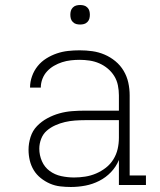

<svg xmlns="http://www.w3.org/2000/svg" viewBox="-20 -739 640 767"><path d="M263 8Q242 8 220.5 5.5Q199 3 179.5 -5.5Q160 -14 143 -27.5Q126 -41 115 -59Q104 -77 99 -98Q94 -119 94 -141Q94 -166 102 -191.5Q110 -217 128 -235.5Q146 -254 169 -266.5Q192 -279 217 -286Q242 -293 268 -295Q294 -297 320 -297H455V-358Q455 -378 451 -398Q447 -418 436.5 -435Q426 -452 410.5 -465Q395 -478 376.5 -486Q358 -494 338 -497Q318 -500 298 -500Q281 -500 263 -498Q245 -496 228 -490.5Q211 -485 195.5 -476Q180 -467 168 -454Q156 -441 149.5 -424Q143 -407 143 -389H100Q100 -412 108 -434.5Q116 -457 130.5 -475Q145 -493 165 -505.5Q185 -518 207 -525.5Q229 -533 252 -535.5Q275 -538 298 -538Q324 -538 349 -534.5Q374 -531 397.5 -521Q421 -511 441 -494.5Q461 -478 474 -456Q487 -434 492.5 -409Q498 -384 498 -358V-38H563V0H455V-100Q444 -73 423.5 -51.5Q403 -30 376.5 -16.5Q350 -3 321 2.5Q292 8 263 8ZM276 -30Q298 -30 320.5 -33.5Q343 -37 364 -46Q385 -55 403 -69Q421 -83 433 -102.5Q445 -122 450 -144Q455 -166 455 -189V-259H320Q300 -259 279.5 -257.5Q259 -256 239.5 -251.5Q220 -247 201 -238.5Q182 -230 167 -217Q152 -204 144.5 -184.5Q137 -165 137 -145Q137 -119 147.5 -95Q158 -71 178.5 -56Q199 -41 224.5 -35.5Q250 -30 276 -30ZM300 -641Q292 -641 284.5 -643Q277 -645 271 -651Q265 -657 263 -664.5Q261 -672 261 -680Q261 -688 263 -695.5Q265 -703 271 -709Q277 -715 284.5 -717Q292 -719 300 -719Q308 -719 315.5 -717Q323 -715 329 -709Q335 -703 337 -695.5Q339 -688 339 -680Q339 -672 337 -664.5Q335 -657 329 -651Q323 -645 315.5 -643Q308 -641 300 -641Z"/></svg>

Font: Iosevka Slab XLtEx
Style: Regular
Weight: 200
Width: 7
Monospace: yes
Designer: Belleve Invis
Foundry: Belleve Invis
Version: Version 11.1.0; ttfautohint (v1.8.3)